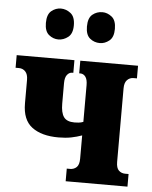

<svg xmlns="http://www.w3.org/2000/svg" viewBox="-54 -803 670 848"><g transform="rotate(5 281.5 -379.0)"><path d="M366 -621Q341 -621 322 -636.5Q303 -652 303 -689Q303 -727 322 -742.5Q341 -758 366 -758Q388 -758 407.5 -742.5Q427 -727 427 -689Q427 -652 407.5 -636.5Q388 -621 366 -621ZM182 -621Q159 -621 140 -636.5Q121 -652 121 -689Q121 -727 140 -742.5Q159 -758 182 -758Q205 -758 225 -742.5Q245 -727 245 -689Q245 -652 225 -636.5Q205 -621 182 -621ZM269 0V-56H284Q301 -56 312.5 -67Q324 -78 324 -105V-208Q302 -200 277 -195Q252 -190 220 -190Q145 -190 102.5 -222Q60 -254 60 -327V-431Q60 -456 48.5 -468Q37 -480 20 -480H5V-536H261V-480H256Q243 -480 233.5 -468Q224 -456 224 -431V-340Q224 -300 237.5 -281Q251 -262 285 -262Q293 -262 303.5 -263Q314 -264 324 -268V-431Q324 -456 315 -468Q306 -480 292 -480H287V-536H543V-480H528Q511 -480 499.5 -468Q488 -456 488 -431V-105Q488 -78 499.5 -67Q511 -56 528 -56H543V0Z"/></g></svg>

Font: Noto Serif ExtraCondensed Black
Style: Regular
Weight: 900
Width: 2
Designer: Monotype Design Team
Foundry: Monotype Imaging Inc.
Version: Version 2.015; ttfautohint (v1.8.4.7-5d5b)